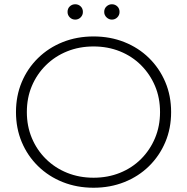

<svg xmlns="http://www.w3.org/2000/svg" viewBox="-20 -876 878 901"><path d="M419 5Q341 5 274.5 -21.5Q208 -48 158.5 -96.5Q109 -145 82 -209.5Q55 -274 55 -350Q55 -426 82 -490.5Q109 -555 158.5 -603.5Q208 -652 274.5 -678.5Q341 -705 419 -705Q497 -705 563.5 -678.5Q630 -652 679 -604Q728 -556 755.5 -491.5Q783 -427 783 -350Q783 -273 755.5 -208.5Q728 -144 679 -96Q630 -48 563.5 -21.5Q497 5 419 5ZM419 -42Q486 -42 543 -65Q600 -88 642 -130Q684 -172 707.5 -228Q731 -284 731 -350Q731 -417 707.5 -472.5Q684 -528 642 -570Q600 -612 543 -635Q486 -658 419 -658Q352 -658 295 -635Q238 -612 195.5 -570Q153 -528 129.5 -472.5Q106 -417 106 -350Q106 -284 129.5 -228Q153 -172 195.5 -130Q238 -88 295 -65Q352 -42 419 -42ZM505 -784Q491 -784 480 -794.5Q469 -805 469 -820Q469 -836 480 -846Q491 -856 505 -856Q520 -856 530.5 -846Q541 -836 541 -820Q541 -805 530.5 -794.5Q520 -784 505 -784ZM333 -784Q318 -784 307.5 -794.5Q297 -805 297 -820Q297 -836 307.5 -846Q318 -856 333 -856Q348 -856 358.5 -846Q369 -836 369 -820Q369 -805 358.5 -794.5Q348 -784 333 -784Z"/></svg>

Font: Montserrat Z Light
Style: Regular
Weight: 300
Designer: Julieta Ulanovsky
Foundry: Julieta Ulanovsky
Version: Version 8.000